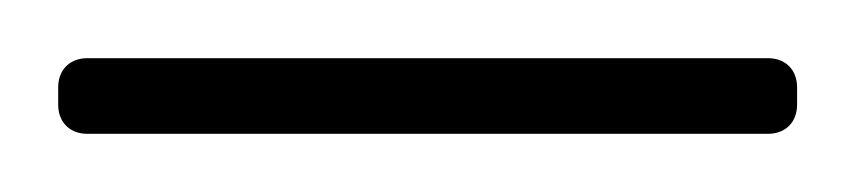

<svg xmlns="http://www.w3.org/2000/svg" viewBox="-20 -649 294 66"><path d="M10 -603H244C250 -603 254 -607 254 -613V-619C254 -625 250 -629 244 -629H10C4 -629 0 -625 0 -619V-613C0 -607 4 -603 10 -603Z"/></svg>

Font: Barlow Thin
Style: Regular
Weight: 250
Designer: Jeremy Tribby
Foundry: Tribby Type
Version: Version 1.422;hotconv 1.0.109;makeotfexe 2.5.65596